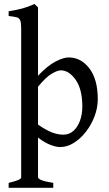

<svg xmlns="http://www.w3.org/2000/svg" viewBox="-20 -716 538 952"><path d="M464.8 -223.6Q464.8 -182.1 449.2 -140.4Q433.6 -98.6 407 -64Q380.4 -29.3 346.9 -8.1Q313.5 13.2 277.8 13.2Q259.3 13.2 231 2.7Q202.6 -7.8 168.5 -33.7V163.1Q168.5 169.9 185.3 177Q202.1 184.1 244.1 190.9V215.3H22.9V190.9Q52.7 183.6 68.8 177.2Q85 170.9 85 163.1V-577.6Q85 -604 80.1 -615.5Q75.2 -627 61.8 -630.4Q48.3 -633.8 22.9 -636.7V-660.2Q63 -666.5 91.8 -674.3Q120.6 -682.1 150.9 -696.3L168.5 -679.2V-340.3Q215.8 -390.6 255.4 -410.9Q294.9 -431.2 320.3 -431.2Q381.8 -431.2 423.3 -376.7Q464.8 -322.3 464.8 -223.6ZM388.2 -187Q388.2 -273.4 355.2 -320.3Q322.3 -367.2 281.2 -367.2Q265.1 -367.2 236.6 -350.6Q208 -334 168.5 -286.1V-98.1Q207.5 -71.3 236.8 -59.8Q266.1 -48.3 293.9 -48.3Q323.7 -48.3 344.7 -67.6Q365.7 -86.9 377 -118.4Q388.2 -149.9 388.2 -187Z"/></svg>

Font: Dai Banna SIL
Style: Regular
Weight: 400
Designer: Victor Gaultney
Foundry: SIL International
Version: Version 4.000